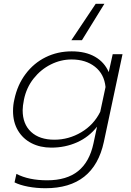

<svg xmlns="http://www.w3.org/2000/svg" viewBox="-20 -767 692 1017"><path d="M487 -747H533L414 -554H358ZM57 199 67 154Q132 188 230 188Q333 188 393.5 139.5Q454 91 475 -7L494 -96Q451 -41 388 -13Q325 15 252 15Q193 15 147 -8.5Q101 -32 75 -76Q49 -120 49 -179Q49 -211 56 -240Q72 -317 115.5 -375Q159 -433 222 -464Q285 -495 360 -495Q433 -495 483 -466.5Q533 -438 556 -385L577 -480H629L530 -15Q477 230 221 230Q172 230 128 221.5Q84 213 57 199ZM511 -175 539 -306Q532 -375 483 -413.5Q434 -452 359 -452Q302 -452 249 -425.5Q196 -399 158 -351Q120 -303 107 -240Q100 -205 100 -183Q100 -110 144.5 -68.5Q189 -27 268 -27Q344 -27 410.5 -66.5Q477 -106 511 -175Z"/></svg>

Font: Prompt ExtraLight
Style: Italic
Weight: 275
Italic angle: -12°
Designer: Katatrad Team
Foundry: CadsonDemak
Version: Version 1.000